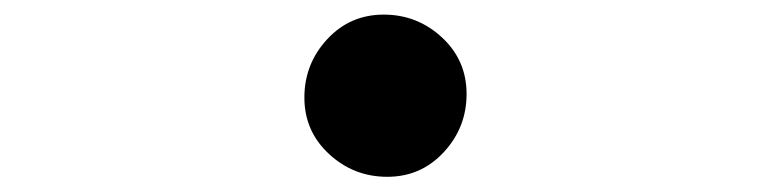

<svg xmlns="http://www.w3.org/2000/svg" viewBox="-20 -509 1040 259"><path d="M423.8 -301.3Q390.6 -332 390.6 -377.4Q390.6 -422.9 421.4 -456.1Q452.1 -489.3 497.6 -489.3Q543 -489.3 576.2 -458.5Q609.4 -427.7 609.4 -382.3Q609.4 -336.9 578.6 -303.7Q547.9 -270.5 502.4 -270.5Q457 -270.5 423.8 -301.3Z"/></svg>

Font: GenEi M Gothic v2 Medium
Style: Regular
Weight: 500
Version: Version 2.0